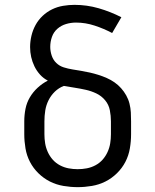

<svg xmlns="http://www.w3.org/2000/svg" viewBox="-20 -763 640 791"><path d="M300 8Q271 8 241.5 3Q212 -2 186 -15Q160 -28 138.5 -49Q117 -70 103.5 -96Q90 -122 85 -151.5Q80 -181 80 -210V-263Q80 -289 85 -314.5Q90 -340 103 -362Q116 -384 135 -401.5Q154 -419 177 -431Q159 -440 145 -455.5Q131 -471 122 -489.5Q113 -508 108.5 -528Q104 -548 104 -569Q104 -592 109.5 -615.5Q115 -639 126.5 -660Q138 -681 155.5 -697.5Q173 -714 194.5 -724.5Q216 -735 240 -739Q264 -743 287 -743Q338 -743 386.5 -729Q435 -715 480 -692L442 -627Q408 -645 370 -657.5Q332 -670 293 -670Q272 -670 252 -664Q232 -658 216.5 -644.5Q201 -631 194 -611Q187 -591 187 -570Q187 -552 193 -534Q199 -516 212 -503.5Q225 -491 242.5 -485.5Q260 -480 278.5 -477Q297 -474 315 -471Q333 -468 350.5 -464Q368 -460 385.5 -454.5Q403 -449 420 -441.5Q437 -434 452 -423.5Q467 -413 479 -399.5Q491 -386 500 -370Q509 -354 513.5 -336Q518 -318 519 -300Q520 -282 520 -263V-210Q520 -181 515 -151.5Q510 -122 496.5 -96Q483 -70 461.5 -49Q440 -28 414 -15Q388 -2 358.5 3Q329 8 300 8ZM300 -66Q319 -66 337.5 -69.5Q356 -73 373 -82Q390 -91 402.5 -105Q415 -119 423 -136.5Q431 -154 434 -172.5Q437 -191 437 -210V-263Q437 -286 432.5 -309Q428 -332 413 -350Q398 -368 377 -378Q356 -388 333.5 -393Q311 -398 288.5 -401.5Q266 -405 243 -409Q222 -401 206 -385.5Q190 -370 180 -350Q170 -330 166.5 -308Q163 -286 163 -263V-210Q163 -191 166 -172.5Q169 -154 177 -136.5Q185 -119 197.5 -105Q210 -91 227 -82Q244 -73 262.5 -69.5Q281 -66 300 -66Z"/></svg>

Font: Iosevka SS04 Extended
Style: Regular
Weight: 400
Width: 7
Monospace: yes
Designer: Belleve Invis
Foundry: Belleve Invis
Version: Version 19.0.0; ttfautohint (v1.8.4)